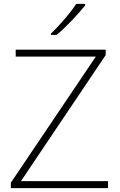

<svg xmlns="http://www.w3.org/2000/svg" viewBox="-20 -970 617 990"><path d="M36 0V-28L474 -678H61V-714H525V-686L88 -36H537V0ZM419 -942Q406 -926 389 -906.5Q372 -887 352 -866Q332 -845 311.5 -825.5Q291 -806 272 -790H243V-797Q264 -817 289 -844.5Q314 -872 337 -900.5Q360 -929 373 -950H419Z"/></svg>

Font: Noto Sans Symbols ExtraLight
Style: Regular
Weight: 250
Version: Version 2.002